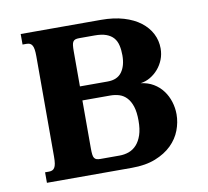

<svg xmlns="http://www.w3.org/2000/svg" viewBox="-64 -589 713 659"><g transform="rotate(-10 292.5 -259.5)"><path d="M48.3 0V-36.6H62Q68.4 -36.6 73.2 -38.6Q78.1 -40.5 81.5 -45.9Q85 -51.3 86.4 -60.5Q87.9 -69.8 87.9 -85V-433.6Q87.9 -448.7 86.4 -458Q85 -467.3 81.5 -472.7Q78.1 -478 73.2 -480Q68.4 -481.9 62 -481.9H48.3V-518.6H328.1Q372.6 -518.6 407 -508.3Q441.4 -498 464.8 -480Q488.3 -461.9 500.5 -438Q512.7 -414.1 512.7 -386.7Q512.7 -366.2 505.6 -348.1Q498.5 -330.1 486.3 -315.9Q474.1 -301.8 458.3 -292.5Q442.4 -283.2 424.3 -280.8Q449.2 -277.8 468.5 -266.4Q487.8 -254.9 500.7 -237.5Q513.7 -220.2 520.5 -198.7Q527.3 -177.2 527.3 -154.3Q527.3 -126.5 516.8 -98.9Q506.3 -71.3 483.9 -49.3Q461.4 -27.3 427 -13.7Q392.6 0 344.2 0ZM217.3 -306.2H314Q347.7 -306.2 363.5 -327.9Q379.4 -349.6 379.4 -386.2Q379.4 -405.3 375.7 -420.9Q372.1 -436.5 362.8 -447.3Q353.5 -458 337.6 -463.9Q321.8 -469.7 297.4 -469.7H243.2Q235.4 -469.7 230.2 -468Q225.1 -466.3 222.2 -461.9Q219.2 -457.5 218.3 -449.5Q217.3 -441.4 217.3 -428.2ZM310.1 -48.8Q327.6 -48.8 343 -54.4Q358.4 -60.1 369.9 -72.8Q381.3 -85.4 388.2 -105.7Q395 -126 395 -155.8Q395 -185.5 388.7 -205.1Q382.3 -224.6 371.3 -236.3Q360.4 -248 345.7 -252.7Q331.1 -257.3 314.5 -257.3H217.3V-90.3Q217.3 -77.1 218.3 -69.1Q219.2 -61 222.2 -56.6Q225.1 -52.2 230.2 -50.5Q235.4 -48.8 243.2 -48.8Z"/></g></svg>

Font: Arian AMU Serif
Style: Bold
Weight: 700
Designer: Ruben Hakobyan (Tarumian)
Foundry: Ruben Hakobyan (Tarumian)
Version: Version 1.002